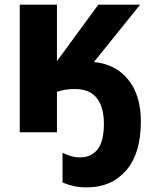

<svg xmlns="http://www.w3.org/2000/svg" viewBox="-20 -569 662 826"><path d="M586 -47Q586 92 522.5 164.5Q459 237 355 237Q321 237 296.5 231.5Q272 226 249 216V88Q266 97 284.5 102.5Q303 108 326 108Q372 108 399.5 74Q427 40 427 -37Q427 -109 396 -147.5Q365 -186 303 -186Q278 -186 258.5 -182.5Q239 -179 225 -174V0H65V-549H225V-306L403 -549H583L384 -302Q476 -294 531 -227Q586 -160 586 -47Z"/></svg>

Font: Noto Sans SemiCondensed ExtraBold
Style: Regular
Weight: 800
Width: 4
Designer: Monotype Design Team
Foundry: Monotype Imaging Inc.
Version: Version 2.013; ttfautohint (v1.8.4.7-5d5b)